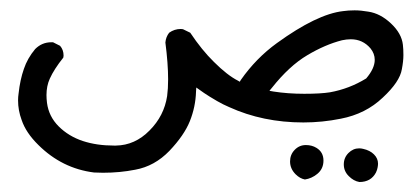

<svg xmlns="http://www.w3.org/2000/svg" viewBox="-20 -67 804 373"><path d="M710.4 268.1Q712.9 262.7 713.6 258.3Q714.4 253.9 714.4 251Q714.4 240.7 706.5 232.9Q698.7 225.1 685.5 222.2Q681.6 221.2 677.7 221.2Q666 221.2 657 230.2Q647.9 239.3 647.9 252.4Q647.9 265.6 657.5 275.1Q667 284.7 678.2 286.6Q700.7 286.6 710.4 268.1ZM594.7 220.2Q585.9 214.8 574.2 214.8Q561.5 214.8 552.5 224.1Q543.5 233.4 543.5 246.6Q543.5 260.7 554.2 271.5Q562.5 279.8 572.3 281.7Q585.4 279.8 596.2 271Q608.4 261.2 608.4 244.9Q608.4 228.5 594.7 220.2ZM15.1 127.9Q15.1 147.5 22 166Q30.3 190.9 54.7 214.8Q100.6 260.3 162.6 268.1Q171.4 268.6 180.2 268.6Q212.9 268.6 242.7 262.7Q280.3 255.9 309.1 226.1Q337.9 195.8 348.9 168.2Q359.9 140.6 360.8 111.3L361.3 103Q378.9 115.7 387.5 120.8Q396 126 401.9 129.4Q407.7 132.8 413.6 135.7Q419.4 138.7 425.3 141.1Q490.7 170.9 569.3 170.9Q606 170.9 642.1 163.6Q690.4 154.3 723.6 122.6Q756.8 91.8 760.7 67.4Q763.7 51.8 763.7 40Q763.7 28.3 762.7 20Q760.3 -2 739.5 -21.5Q718.8 -41 695.3 -44.4Q681.2 -46.9 668.9 -46.9Q656.7 -46.9 646.5 -45.4Q595.7 -39.6 518.1 16.6Q477.5 45.9 447.8 88.4L445.8 91.8L442.4 89.8Q421.4 79.1 395.5 53.2Q372.1 30.3 349.6 -3.4L335.4 -10.3Q333.5 -10.7 331.1 -10.7Q318.8 -10.7 308.6 -3.4Q302.2 4.9 301.3 15.6Q306.6 56.6 306.6 86.9Q306.6 105.5 304.7 119.6Q298.8 158.2 270.5 186.5Q242.2 215.3 205.1 215.8Q203.1 215.8 201.2 215.8Q168 215.8 141.1 207Q113.3 197.8 94 178.5Q74.7 159.2 71.3 132.8Q70.3 125 70.3 117.7Q70.3 100.1 76.7 85.9Q85 67.4 103 44.9Q103.5 43 103.5 41Q103.5 29.8 96.7 22L83 15.1Q81.1 15.1 79.6 15.1Q61.5 15.1 48.3 28.3Q33.2 46.4 26.4 66.9Q19 87.9 16.1 114.7Q15.1 121.1 15.1 127.9ZM511.2 110.8 503.4 109.4 508.3 103.5Q542 61 576.9 40.3Q611.8 19.5 644.5 11.2Q653.3 9.3 661.6 9.3Q684.6 9.3 699.7 26.9Q708 37.1 708 49.3Q708 65.9 691.4 85.4Q658.7 105.5 621.1 112.3Q603 115.2 571 115.2Q539.1 115.2 511.2 110.8Z"/></svg>

Font: Bakudai
Style: Light
Weight: 300
Version: Version 1.48